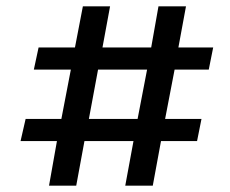

<svg xmlns="http://www.w3.org/2000/svg" viewBox="-20 -579 728 607"><path d="M135 8 160 -133H45L61 -203H174L204 -359H87L102 -429H217L242 -559H328L304 -429H458L481 -559H568L544 -429H654L640 -359H532L502 -203H617L603 -133H489L463 8H376L402 -133H247L221 8ZM290 -359 261 -203H415L445 -359Z"/></svg>

Font: Literata 18pt
Style: Bold Italic
Weight: 700
Italic angle: -2°
Designer: Latin by Veronika Burian and Jose Scaglione. Greek by Irene Vlachou. Cyrillic by Vera Evstafieva
Foundry: TypeTogether
Version: Version 3.103;gftools[0.9.29]